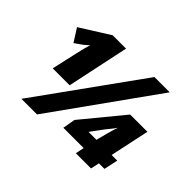

<svg xmlns="http://www.w3.org/2000/svg" viewBox="-138 -983 1252 1252"><g transform="rotate(45 488.0 -357.0)"><path d="M670 -714H811L301 0H157ZM201 -463Q215 -527 227 -564Q217 -555 207.5 -546.5Q198 -538 194 -535L140 -497L83 -587L285 -714H408L317 -285H161ZM671 -60H484L499 -147L731 -429H890L832 -157H884L863 -60H812L799 0H659ZM692 -157 712 -234Q723 -276 736 -312Q731 -303 705 -271Q692 -256 683 -244L619 -157Z"/></g></svg>

Font: Noto Sans Display Black
Style: Italic
Weight: 900
Italic angle: -12°
Designer: Monotype Design team
Foundry: Monotype Imaging Inc.
Version: Version 1.000